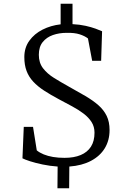

<svg xmlns="http://www.w3.org/2000/svg" viewBox="-20 -880 696 1026"><path d="M287 126 288 10Q246 7 207.8 -1Q169.5 -9 141 -18.2Q112.5 -27.5 100 -34L107 -202H156.5L176.5 -76.5Q191.5 -64 213.5 -55Q235.5 -46 263.5 -41.2Q291.5 -36.5 324.5 -36.5Q375.5 -36.5 411.2 -51.5Q447 -66.5 466 -96.2Q485 -126 485 -171Q485 -203 469.5 -227.5Q454 -252 427.2 -272.5Q400.5 -293 366 -311.5Q331.5 -330 294 -350Q250 -373.5 215.8 -395.8Q181.5 -418 157.8 -443.5Q134 -469 122 -500.8Q110 -532.5 110 -575Q110 -625.5 136.8 -662.5Q163.5 -699.5 207.5 -721.8Q251.5 -744 304 -750V-860H367.5V-751Q406.5 -749 437.5 -742Q468.5 -735 490.8 -726.8Q513 -718.5 525.5 -713L520.5 -555H472.5L450 -674.5Q433.5 -687.5 406 -696.5Q378.5 -705.5 335.5 -704.5Q296.5 -704.5 262.8 -692.8Q229 -681 208.2 -655.2Q187.5 -629.5 187.5 -587Q187.5 -544.5 210 -515.2Q232.5 -486 268.8 -463.5Q305 -441 345.5 -418.5Q395.5 -391 436.2 -367Q477 -343 505.8 -317.8Q534.5 -292.5 550 -260.8Q565.5 -229 565.5 -185Q565.5 -130 540 -88Q514.5 -46 466.2 -20.5Q418 5 350.5 10L349.5 126Z"/></svg>

Font: Merriweather 20pt Light
Style: Regular
Weight: 300
Version: Version 2.100